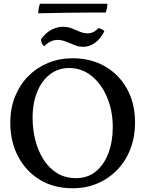

<svg xmlns="http://www.w3.org/2000/svg" viewBox="-20 -996 776 1025"><path d="M367 9Q267 9 192.5 -36.5Q118 -82 76.5 -161Q35 -240 35 -340Q35 -418 60.5 -481Q86 -544 131 -589.5Q176 -635 236.5 -660Q297 -685 367 -685Q465 -685 540 -642Q615 -599 658 -522Q701 -445 701 -342Q701 -267 677 -203Q653 -139 608 -91.5Q563 -44 502 -17.5Q441 9 367 9ZM386 -45Q448 -45 491.5 -80.5Q535 -116 558.5 -178Q582 -240 582 -317Q582 -405 551.5 -477Q521 -549 468.5 -591Q416 -633 348 -633Q292 -633 248 -600Q204 -567 179 -507Q154 -447 154 -367Q154 -304 169 -246Q184 -188 213.5 -142.5Q243 -97 286 -71Q329 -45 386 -45ZM424 -746Q404 -746 387 -752Q370 -758 354 -765Q338 -772 322 -777.5Q306 -783 288 -783Q268 -783 250.5 -774.5Q233 -766 216 -749Q207 -756 203 -765.5Q199 -775 199 -787Q228 -825 258 -839Q288 -853 315 -853Q343 -853 365 -844Q387 -835 407 -826.5Q427 -818 448 -818Q464 -818 478.5 -825Q493 -832 505 -846Q513 -844 522.5 -840.5Q532 -837 537 -829Q515 -786 485.5 -766Q456 -746 424 -746ZM553 -976Q553 -966 551 -953.5Q549 -941 544 -929Q519 -929 465 -929Q411 -929 338.5 -928Q266 -927 184 -925Q184 -933 186.5 -949Q189 -965 193 -976Z"/></svg>

Font: Vollkorn Medium
Style: Regular
Weight: 500
Designer: Friedrich Althausen
Foundry: Friedrich Althausen
Version: Version 5.000